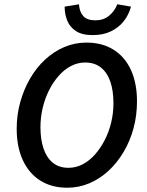

<svg xmlns="http://www.w3.org/2000/svg" viewBox="-20 -865 687 897"><path d="M294 12Q221 12 168 -21.5Q115 -55 86.5 -117Q58 -179 58 -263Q58 -328 74.5 -387.5Q91 -447 120.5 -498Q150 -549 190.5 -586.5Q231 -624 280 -645Q329 -666 384 -666Q458 -666 511 -632.5Q564 -599 592 -537.5Q620 -476 620 -391Q620 -326 604 -266.5Q588 -207 558 -156Q528 -105 487.5 -67.5Q447 -30 398 -9Q349 12 294 12ZM300 -81Q335 -81 366.5 -97.5Q398 -114 424 -143.5Q450 -173 469.5 -211Q489 -249 499.5 -293Q510 -337 510 -383Q510 -441 495.5 -483.5Q481 -526 451.5 -549.5Q422 -573 378 -573Q343 -573 311.5 -556.5Q280 -540 254 -510.5Q228 -481 209 -443Q190 -405 179.5 -361Q169 -317 169 -271Q169 -213 183.5 -170.5Q198 -128 227 -104.5Q256 -81 300 -81ZM413 -701Q363 -701 334.5 -720Q306 -739 294 -769Q282 -799 282 -834L349 -845Q351 -810 369 -790Q387 -770 426 -770Q463 -770 489 -791Q515 -812 528 -845L592 -834Q581 -794 557 -764.5Q533 -735 497 -718Q461 -701 413 -701Z"/></svg>

Font: Source Sans 3 ExtraLight SemiBold
Style: Italic
Weight: 600
Italic angle: -11°
Version: Version 3.052;hotconv 1.1.0;makeotfexe 2.6.0